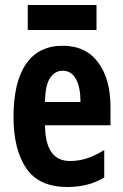

<svg xmlns="http://www.w3.org/2000/svg" viewBox="-20 -738 491 768"><path d="M231 -555Q323 -555 372.5 -488.5Q422 -422 422 -310V-237H160Q161 -164 186 -129Q211 -94 259 -94Q295 -94 327.5 -104.5Q360 -115 397 -138V-28Q364 -8 327 1Q290 10 250 10Q135 10 84.5 -65.5Q34 -141 34 -270Q34 -409 84 -482Q134 -555 231 -555ZM230 -455Q200 -455 180.5 -426.5Q161 -398 160 -330H302Q302 -388 284 -421.5Q266 -455 230 -455ZM366 -718V-618H91V-718Z"/></svg>

Font: Noto Sans Telugu ExtraCondensed
Style: Bold
Weight: 700
Width: 2
Designer: Jelle Bosma - Monotype Design Team
Foundry: Monotype Imaging Inc.
Version: Version 2.005; ttfautohint (v1.8.4.7-5d5b)